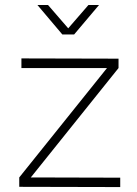

<svg xmlns="http://www.w3.org/2000/svg" viewBox="-20 -758 556 779"><path d="M58.1 0V-38.1L414.1 -481.9H66.9V-521L460.9 -520V-481.9L105 -38.1L467.8 -37.1V1ZM131.8 -737.8H174.8L256.8 -643.1L338.9 -737.8H381.8L280.8 -618.2H232.9Z"/></svg>

Font: Trueno UltraLight
Style: Regular
Weight: 250
Designer: Julieta Ulanovsky
Foundry: Julieta Ulanovsky
Version: Version 3.001b | FøM Fix